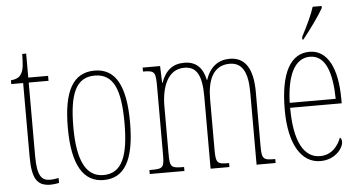

<svg xmlns="http://www.w3.org/2000/svg" viewBox="-52 -860 1806 965"><g transform="rotate(-5 851.0 -378.0)"><path d="M167 10C178 10 194 8 209 5V-20C192 -17 181 -15 165 -15C123 -15 101 -40 101 -140V-511H201V-536H101V-657H81C80 -610 80 -575 63 -553C54 -540 38 -532 13 -530V-511H73V-141C73 -26 99 10 167 10Z M434 10C537 10 591 -73 591 -267C591 -449 543 -542 436 -542C326 -542 277 -451 277 -267C277 -76 334 10 434 10ZM435 -15C346 -15 305 -102 305 -267C305 -434 339 -517 434 -517C530 -517 563 -434 563 -267C563 -103 530 -15 435 -15Z M667 0H842V-20H840C774 -20 770 -26 770 -98V-333C770 -430 803 -517 886 -517C948 -517 974 -472 974 -364V0H1069V-20H1066C1008 -20 1002 -26 1002 -96V-348C1002 -440 1029 -517 1115 -517C1181 -517 1206 -462 1206 -364V0H1302V-20H1300C1242 -20 1234 -25 1234 -91V-364C1234 -484 1194 -542 1117 -542C1062 -542 1017 -512 996 -446H994C981 -509 947 -542 888 -542C831 -542 793 -513 771 -451H769L766 -536H678V-516H680C739 -516 742 -507 742 -432V-98C742 -26 738 -20 676 -20H667Z M1490 -619V-606H1495C1533 -653 1582 -721 1601 -756V-766H1556C1542 -721 1520 -678 1490 -619ZM1528 10C1603 10 1644 -46 1644 -77C1644 -90 1640 -96 1635 -99C1619 -57 1586 -15 1528 -15C1448 -15 1399 -97 1399 -270H1659V-291C1659 -445 1612 -542 1520 -542C1425 -542 1371 -450 1371 -262C1371 -88 1432 10 1528 10ZM1631 -295H1399C1403 -431 1442 -517 1520 -517C1599 -517 1629 -427 1631 -295Z"/></g></svg>

Font: Noto Serif Devanagari ExtraCondensed Thin
Style: Regular
Weight: 100
Width: 2
Designer: Universal Thirst, Indian Type Foundry and the Monotype Design Team
Foundry: Monotype Imaging Inc.
Version: Version 2.004